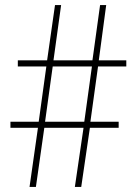

<svg xmlns="http://www.w3.org/2000/svg" viewBox="-20 -734 538 754"><path d="M365 -473 335 -256H446V-232H333L299 0H274L308 -232H154L121 0H96L129 -232H21V-256H132L162 -473H50V-497H165L196 -714H220L190 -497H343L373 -714H397L368 -497H476V-473ZM157 -256H311L341 -473H187Z"/></svg>

Font: Noto Sans Bengali Condensed Thin
Style: Regular
Weight: 100
Width: 3
Designer: Joana Ranito - Universal Thirst; Jelle Bosma - Monotype Design Team
Foundry: Universal Thirst ehf.
Version: Version 3.000; ttfautohint (v1.8.4.7-5d5b)